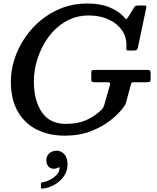

<svg xmlns="http://www.w3.org/2000/svg" viewBox="-20 -782 920 1123"><path d="M527.5 -373H841.5Q851 -373 856 -370.2Q861 -367.5 861 -357.5V-321.5Q861 -307.5 857 -304.2Q853 -301 838.5 -301H764.5Q750.5 -301 748.5 -295.8Q746.5 -290.5 743.5 -280L718 -185Q715 -173.5 711 -166.8Q707 -160 700.5 -152Q675.5 -118 628.2 -80Q581 -42 513.2 -15.2Q445.5 11.5 358 11.5Q267 11.5 196 -23.8Q125 -59 84.2 -129.5Q43.5 -200 43.5 -305.5Q43.5 -370.5 64.5 -435.8Q85.5 -501 124.8 -559.5Q164 -618 219 -663.5Q274 -709 342.2 -735.2Q410.5 -761.5 489 -761.5Q565 -761.5 616.2 -741Q667.5 -720.5 700 -688Q713 -674.5 716.5 -671Q720 -667.5 731.5 -685L764 -738Q768 -744.5 773.2 -747.2Q778.5 -750 789.5 -750H821Q833 -750 835 -747.2Q837 -744.5 835 -734.5L787 -506Q784.5 -495 780.5 -490.8Q776.5 -486.5 762.5 -486.5H734.5Q723 -486.5 720.5 -490Q718 -493.5 719 -503Q723.5 -559 695.8 -601.2Q668 -643.5 616.8 -667.5Q565.5 -691.5 500 -691.5Q424 -691.5 364.2 -656.5Q304.5 -621.5 263 -564.5Q221.5 -507.5 199.8 -439.8Q178 -372 178 -306.5Q178 -194.5 224.5 -126Q271 -57.5 365 -57.5Q432.5 -57.5 480 -77.5Q527.5 -97.5 568.5 -135Q577.5 -143 582 -150Q586.5 -157 590.5 -171L623 -285Q625.5 -295 622.2 -298Q619 -301 608 -301H533Q521.5 -301 517.8 -304Q514 -307 514 -318V-359Q514 -373 527.5 -373ZM251 153Q251 130 268.5 114.8Q286 99.5 311.5 99.5Q337 99.5 356 119.5Q375 139.5 375 181.5Q375 218.5 353.2 249.2Q331.5 280 297.8 299Q264 318 229 321Q224 321.5 221.8 320.8Q219.5 320 219.5 314V293Q219.5 287.5 222.2 286Q225 284.5 229.5 284Q248.5 281.5 271.5 270Q294.5 258.5 311.2 240.8Q328 223 328 201Q329 192.5 319 199Q309 205 295 205Q273 205 262 190.2Q251 175.5 251 153Z"/></svg>

Font: Besley* Medium
Style: Italic
Weight: 500
Italic angle: -13°
Designer: Owen Earl
Foundry: indestructible type*
Version: Version 3.000; ttfautohint (v1.8.3)